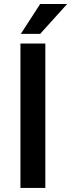

<svg xmlns="http://www.w3.org/2000/svg" viewBox="-20 -925 351 945"><path d="M203.1 -710.9V0H80.6V-710.9ZM82.5 -758.3 177.7 -905.3H310.5L177.7 -758.3Z"/></svg>

Font: Vazirmatn UI Medium
Style: Regular
Weight: 500
Designer: Saber Rastikerdar
Foundry: Saber Rastikerdar
Version: Version 33.003